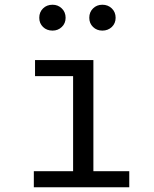

<svg xmlns="http://www.w3.org/2000/svg" viewBox="-20 -795 655 815"><path d="M376.4 -540V-68.2H528.7V0H123.6V-68.2H290.3V-471.8H128.7V-540ZM203.1 -665.1Q178.5 -665.1 162.6 -680.5Q146.7 -695.9 146.7 -719.5Q146.7 -743.6 162.6 -759.2Q178.5 -774.9 203.1 -774.9Q226.2 -774.9 242.3 -759.2Q258.5 -743.6 258.5 -719.5Q258.5 -695.9 242.3 -680.5Q226.2 -665.1 203.1 -665.1ZM414.4 -665.1Q390.8 -665.1 374.9 -680.5Q359 -695.9 359 -719.5Q359 -743.6 374.9 -759.2Q390.8 -774.9 414.4 -774.9Q438.5 -774.9 454.6 -759.2Q470.8 -743.6 470.8 -719.5Q470.8 -695.9 454.6 -680.5Q438.5 -665.1 414.4 -665.1Z"/></svg>

Font: FiraCode Nerd Font
Style: Regular
Weight: 400
Designer: Carrois Corporate, Edenspiekermann AG, Nikita Prokopov
Foundry: Carrois Corporate, Edenspiekermann AG, Nikita Prokopov
Version: Version 6.002;Nerd Fonts 3.4.0